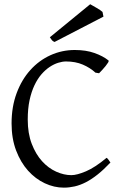

<svg xmlns="http://www.w3.org/2000/svg" viewBox="-20 -864 576 899"><path d="M497.1 -103Q465.8 -69.8 437.3 -47.1Q408.7 -24.4 382.1 -10.7Q355.5 2.9 329.8 8.8Q304.2 14.6 278.8 14.6Q233.4 14.6 189.7 -5.9Q146 -26.4 111.3 -64.9Q76.7 -103.5 55.4 -159.4Q34.2 -215.3 34.2 -286.1Q34.2 -364.3 57.9 -427.7Q81.5 -491.2 122.1 -536.1Q162.6 -581.1 216.3 -605.5Q270 -629.9 330.1 -629.9Q382.8 -629.9 422.6 -615.7Q462.4 -601.6 487.8 -581.1Q490.7 -578.6 486.3 -571.3Q481.9 -564 474.4 -554.7Q466.8 -545.4 458.3 -536.1Q449.7 -526.9 443.8 -521L426.8 -523.9Q401.9 -546.9 367.7 -561.5Q333.5 -576.2 289.1 -576.2Q272.5 -576.2 252.7 -570.1Q232.9 -564 212.9 -550.8Q192.9 -537.6 174.3 -516.4Q155.8 -495.1 141.4 -464.8Q127 -434.6 118.4 -394.8Q109.9 -355 109.9 -304.2Q109.9 -239.3 128.7 -190.4Q147.5 -141.6 177 -109.1Q206.5 -76.7 242.9 -60.3Q279.3 -43.9 314 -43.9Q340.3 -43.9 382.8 -62Q425.3 -80.1 479 -125Q481.4 -124 484.1 -120.8Q486.8 -117.7 489.3 -114.3Q491.7 -110.8 493.7 -107.7Q495.6 -104.5 497.1 -103ZM235.4 -667.5Q227.1 -670.9 223.4 -675.5Q219.7 -680.2 213.4 -689.5L402.3 -844.2Q407.2 -841.3 415.5 -836.7Q423.8 -832 432.6 -826.9Q441.4 -821.8 448.7 -816.9Q456.1 -812 460 -808.1L464.4 -786.1Z"/></svg>

Font: Gentium Plus Phon
Style: Regular
Weight: 400
Designer: J. Victor Gaultney, Annie Olsen, Iska Routamaa, Becca Hirsbrunner
Foundry: SIL International
Version: Version 5.000